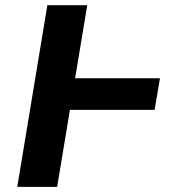

<svg xmlns="http://www.w3.org/2000/svg" viewBox="-20 -732 714 752"><path d="M203.8 0H47.6L165.5 -711.6H321.7L274.1 -425.4H606.5L585.6 -301.8H253.9Z"/></svg>

Font: Linik Sans
Style: Bold Italic
Weight: 700
Italic angle: 9°
Designer: Fonts by Rasmus Andersson / Changes by Cristiano Sobral with parts from Marc Monis
Foundry: rsms
Version: Version 3.020; ttfautohint (v1.6)